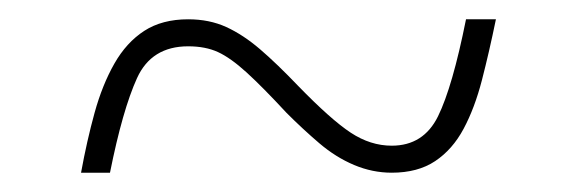

<svg xmlns="http://www.w3.org/2000/svg" viewBox="-20 -456 599 199"><path d="M64 -277Q70 -310 78 -339Q86 -368 98.5 -390Q111 -412 129.5 -424Q148 -436 175 -436Q197 -436 214.5 -428Q232 -420 249.5 -405Q267 -390 289 -367Q323 -332 343.5 -318.5Q364 -305 386 -305Q419 -305 434 -335.5Q449 -366 463 -436H494Q487 -402 479.5 -373Q472 -344 460.5 -322.5Q449 -301 431 -289Q413 -277 386 -277Q366 -277 347 -285Q328 -293 311 -307.5Q294 -322 277 -339Q252 -366 235.5 -381Q219 -396 206 -402Q193 -408 175 -408Q137 -408 122 -375Q107 -342 94 -277Z"/></svg>

Font: Noto Serif Gujarati Thin
Style: Regular
Weight: 250
Version: Version 2.102